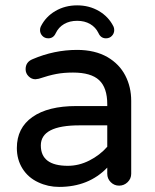

<svg xmlns="http://www.w3.org/2000/svg" viewBox="-20 -698 589 728"><path d="M131.8 -584Q131.8 -591.8 134.8 -597.7Q153.3 -634.8 189.9 -656.2Q226.6 -677.7 272.5 -677.7Q318.4 -677.7 355 -656.2Q391.6 -634.8 410.2 -597.7Q413.1 -591.8 413.1 -584Q413.1 -571.3 404.3 -562Q395.5 -552.7 381.8 -552.7Q362.3 -552.7 353.5 -572.3Q342.8 -594.7 321.8 -606.9Q300.8 -619.1 272.5 -619.1Q244.1 -619.1 223.1 -606.9Q202.1 -594.7 191.4 -572.3Q182.6 -552.7 163.1 -552.7Q149.4 -552.7 140.6 -562Q131.8 -571.3 131.8 -584ZM125 -6.8Q86.9 -24.4 65.4 -58.6Q43.9 -92.8 43.9 -136.7Q43.9 -212.9 103 -254.4Q162.1 -295.9 269.5 -295.9H386.7V-302.7Q386.7 -365.2 356 -394Q325.2 -422.9 256.8 -422.9Q221.7 -422.9 193.4 -417.5Q165 -412.1 127 -399.4L114.3 -397.5Q99.6 -397.5 88.4 -408.7Q77.1 -419.9 77.1 -435.5Q77.1 -462.9 103.5 -473.6Q185.5 -508.8 272.5 -508.8Q339.8 -508.8 387.7 -481.4Q432.6 -455.1 455.1 -411.6Q477.5 -368.2 477.5 -315.4V-39.1Q477.5 -20.5 463.9 -7.3Q450.2 5.9 431.6 5.9Q413.1 5.9 399.9 -7.3Q386.7 -20.5 386.7 -39.1V-62.5Q316.4 10.7 204.1 10.7Q162.1 10.7 125 -6.8ZM386.7 -141.6V-222.7H281.2Q134.8 -222.7 134.8 -146.5Q134.8 -69.3 237.3 -69.3Q279.3 -69.3 318.8 -89.4Q358.4 -109.4 386.7 -141.6Z"/></svg>

Font: jf-openhuninn-1.1
Style: Regular
Weight: 400
Designer: [Kosugi Maru]
      Designed by Motoya company      

      [Varela Round]
      Joe Prince(Latin component); Avraham Co
Foundry: justfont CO.,LTD.
Version: 1.1